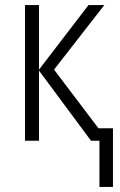

<svg xmlns="http://www.w3.org/2000/svg" viewBox="-20 -552 471 753"><path d="M370 0H337L133 -275V0H78V-532H133V-279L327 -532H389L192 -279L366 -49H423V181H370Z"/></svg>

Font: Noto Sans UI NarrowLight
Style: Regular
Weight: 300
Width: 4
Designer: Monotype Design Team
Foundry: Monotype Imaging Inc.
Version: Version 1.001